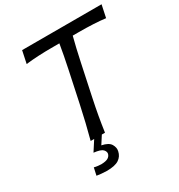

<svg xmlns="http://www.w3.org/2000/svg" viewBox="-212 -855 1132 1212"><g transform="rotate(-30 354.0 -249.0)"><path d="M217.5 0Q233.5 -59.5 246.5 -114.2Q259.5 -169 274 -235.5L322 -461.5Q332 -509.5 340 -550.8Q348 -592 354.5 -632.5H308.5Q247.5 -632.5 200.5 -630Q153.5 -627.5 110.5 -622.5L129.5 -713H708.5L689.5 -622.5Q612 -632.5 495.5 -632.5H452Q441.5 -592 431.8 -550.8Q422 -509.5 412 -461.5L364 -235.5Q350 -169 340.2 -114.2Q330.5 -59.5 322 0ZM211 215Q195.5 215 173.8 212.8Q152 210.5 139.5 208.5L151.5 154Q158.5 156.5 175.2 158.8Q192 161 202.5 161Q237.5 160 252.8 150.5Q268 141 272 124.5Q275 109.5 261.2 94.2Q247.5 79 196 73L255 -18.5H303L299 0L262 57.5Q311.5 67.5 326.5 93.2Q341.5 119 335.5 143.5Q328.5 177.5 300 196.2Q271.5 215 211 215Z"/></g></svg>

Font: Commissioner Flair
Style: Italic
Weight: 400
Italic angle: -12°
Designer: Kostas Bartsokas
Foundry: Kostas Bartsokas
Version: Version 1.000; ttfautohint (v1.8.3)